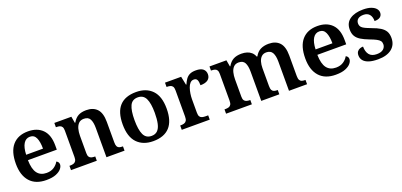

<svg xmlns="http://www.w3.org/2000/svg" viewBox="9 -1297 4309 2056"><g transform="rotate(-20 2164.0 -269.0)"><path d="M300 10Q178 10 114 -62Q50 -134 50 -265Q50 -405 112.5 -476.5Q175 -548 289 -548Q394 -548 454 -487.5Q514 -427 514 -308V-258H185Q187 -155 223 -108Q259 -61 328 -61Q379 -61 413.5 -84.5Q448 -108 465 -140Q476 -136 484.5 -125.5Q493 -115 493 -99Q493 -75 473 -50Q453 -25 410.5 -7.5Q368 10 300 10ZM379 -319Q379 -397 358.5 -442Q338 -487 290 -487Q243 -487 216.5 -444Q190 -401 187 -319Z M582 0V-49H588Q611 -49 628 -54Q645 -59 655 -74Q665 -89 665 -119V-421Q665 -449 655.5 -463.5Q646 -478 629.5 -482.5Q613 -487 591 -487H587V-536H781L794 -462H799Q825 -508 861.5 -528Q898 -548 953 -548Q1032 -548 1075.5 -502Q1119 -456 1119 -354V-121Q1119 -90 1127 -74.5Q1135 -59 1150.5 -54Q1166 -49 1188 -49H1192V0H986V-334Q986 -399 967 -434.5Q948 -470 898 -470Q860 -470 838.5 -448Q817 -426 807.5 -390.5Q798 -355 798 -313V-115Q798 -87 807 -73Q816 -59 832.5 -54Q849 -49 871 -49H876V0Z M1518 10Q1402 10 1335.5 -59.5Q1269 -129 1269 -270Q1269 -410 1332.5 -479Q1396 -548 1521 -548Q1637 -548 1703.5 -479Q1770 -410 1770 -270Q1770 -129 1706 -59.5Q1642 10 1518 10ZM1520 -49Q1562 -49 1587.5 -74Q1613 -99 1624 -148.5Q1635 -198 1635 -270Q1635 -379 1608.5 -433.5Q1582 -488 1519 -488Q1455 -488 1429.5 -433.5Q1404 -379 1404 -270Q1404 -161 1430 -105Q1456 -49 1520 -49Z M1844 0V-49H1848Q1871 -49 1888.5 -54Q1906 -59 1916 -74.5Q1926 -90 1926 -121V-419Q1926 -449 1916.5 -463.5Q1907 -478 1890 -482.5Q1873 -487 1851 -487H1848V-536H2032L2052 -439H2057Q2071 -473 2089 -497.5Q2107 -522 2133.5 -534.5Q2160 -547 2202 -547Q2258 -547 2284.5 -524.5Q2311 -502 2311 -464Q2311 -424 2282 -402Q2253 -380 2196 -380Q2196 -421 2186 -441.5Q2176 -462 2147 -462Q2123 -462 2106 -443.5Q2089 -425 2079 -395.5Q2069 -366 2064 -333Q2059 -300 2059 -271V-116Q2059 -87 2068.5 -72.5Q2078 -58 2095 -53.5Q2112 -49 2132 -49H2163V0Z M2349 0V-49H2358Q2381 -49 2397.5 -54Q2414 -59 2423 -74Q2432 -89 2432 -119V-423Q2432 -451 2423 -465.5Q2414 -480 2397.5 -484.5Q2381 -489 2359 -489H2355V-536H2548L2561 -462H2566Q2592 -508 2629 -528Q2666 -548 2722 -548Q2756 -548 2784.5 -539Q2813 -530 2834 -511.5Q2855 -493 2867 -462H2874Q2899 -508 2938.5 -528Q2978 -548 3032 -548Q3111 -548 3154.5 -502Q3198 -456 3198 -354V-121Q3198 -90 3206.5 -74.5Q3215 -59 3230.5 -54Q3246 -49 3268 -49H3272V0H3066V-334Q3066 -399 3046 -434.5Q3026 -470 2977 -470Q2943 -470 2922 -450Q2901 -430 2891.5 -397Q2882 -364 2882 -325V-121Q2882 -90 2890.5 -74.5Q2899 -59 2914.5 -54Q2930 -49 2952 -49H2956V0H2750V-334Q2750 -399 2731 -434.5Q2712 -470 2662 -470Q2626 -470 2604.5 -448Q2583 -426 2574 -390.5Q2565 -355 2565 -313V-115Q2565 -87 2574.5 -73Q2584 -59 2601 -54Q2618 -49 2640 -49H2643V0Z M3598 10Q3476 10 3412 -62Q3348 -134 3348 -265Q3348 -405 3410.5 -476.5Q3473 -548 3587 -548Q3692 -548 3752 -487.5Q3812 -427 3812 -308V-258H3483Q3485 -155 3521 -108Q3557 -61 3626 -61Q3677 -61 3711.5 -84.5Q3746 -108 3763 -140Q3774 -136 3782.5 -125.5Q3791 -115 3791 -99Q3791 -75 3771 -50Q3751 -25 3708.5 -7.5Q3666 10 3598 10ZM3677 -319Q3677 -397 3656.5 -442Q3636 -487 3588 -487Q3541 -487 3514.5 -444Q3488 -401 3485 -319Z M4080 10Q4017 10 3976 -3.5Q3935 -17 3914.5 -42Q3894 -67 3894 -101Q3894 -129 3906.5 -145Q3919 -161 3937 -167.5Q3955 -174 3973 -174Q3973 -115 4000 -81Q4027 -47 4085 -47Q4136 -47 4161 -69Q4186 -91 4186 -124Q4186 -147 4174.5 -162Q4163 -177 4136.5 -191Q4110 -205 4064 -222Q4009 -243 3973 -265Q3937 -287 3919 -317.5Q3901 -348 3901 -394Q3901 -470 3957.5 -508.5Q4014 -547 4107 -547Q4163 -547 4199 -533.5Q4235 -520 4252.5 -499Q4270 -478 4270 -453Q4270 -423 4248.5 -405.5Q4227 -388 4183 -388Q4183 -438 4159.5 -465Q4136 -492 4093 -492Q4050 -492 4028.5 -473.5Q4007 -455 4007 -424Q4007 -390 4034 -371Q4061 -352 4129 -327Q4183 -308 4219 -286Q4255 -264 4273 -234Q4291 -204 4291 -157Q4291 -78 4235 -34Q4179 10 4080 10Z"/></g></svg>

Font: Noto Rashi Hebrew SemiBold
Style: Regular
Weight: 600
Version: Version 1.006